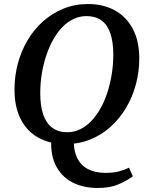

<svg xmlns="http://www.w3.org/2000/svg" viewBox="-20 -700 725 954"><path d="M467 234Q391 234 336.5 204.5Q282 175 255 117.5Q228 60 236 -24H347Q343 37 360.5 78Q378 119 415 139Q452 159 504 159Q542 159 569.5 152Q597 145 621 133L640 176Q607 200 566 217Q525 234 467 234ZM305 16Q231 16 173.5 -14.5Q116 -45 84 -106Q52 -167 52 -255Q52 -321 68.5 -383.5Q85 -446 117 -500Q149 -554 194 -594Q239 -634 295.5 -657Q352 -680 417 -680Q493 -680 550.5 -648.5Q608 -617 640 -556.5Q672 -496 672 -409Q672 -343 655 -280Q638 -217 606 -163.5Q574 -110 529 -69.5Q484 -29 427.5 -6.5Q371 16 305 16ZM315 -43Q348 -43 378 -57.5Q408 -72 433 -98Q458 -124 478.5 -160Q499 -196 513 -239Q527 -282 535 -330Q543 -378 543 -428Q543 -492 528 -535Q513 -578 483.5 -599Q454 -620 409 -620Q376 -620 346 -606Q316 -592 290.5 -566Q265 -540 245 -504.5Q225 -469 210.5 -426Q196 -383 188 -335.5Q180 -288 180 -237Q180 -173 195 -130Q210 -87 240 -65Q270 -43 315 -43Z"/></svg>

Font: Source Serif 4 SemiBold
Style: Italic
Weight: 600
Italic angle: -12°
Designer: Frank Grießhammer
Foundry: Adobe Systems Incorporated
Version: Version 4.004;hotconv 1.0.116;makeotfexe 2.5.65601